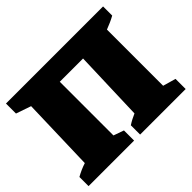

<svg xmlns="http://www.w3.org/2000/svg" viewBox="-145 -873 1085 1085"><g transform="rotate(-45 397.5 -330.0)"><path d="M310 -532V-103L372 -81V0H8V-73Q45 -94 85 -107L98 -549L8 -580V-660H784V-587Q766 -577 747 -568.5Q728 -560 707 -552V-103L784 -81V0H420V-74Q435 -84 450.5 -92Q466 -100 482 -107L496 -532Z"/></g></svg>

Font: Piazzolla SC Black
Style: Regular
Weight: 900
Designer: Juan Pablo del Peral
Foundry: Huerta Tipografica
Version: Version 1.330